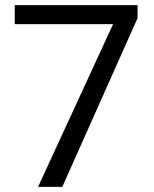

<svg xmlns="http://www.w3.org/2000/svg" viewBox="-20 -731 602 751"><path d="M518.1 -660.2 223.6 0H128.9L422.4 -636.7H37.6V-710.9H518.1Z"/></svg>

Font: RobotoDraft
Style: Regular
Weight: 400
Designer: Google
Foundry: Google
Version: Version 2.000988-w1; 2014